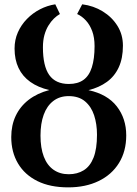

<svg xmlns="http://www.w3.org/2000/svg" viewBox="-20 -838 623 870"><path d="M289 11Q207 11 149.5 -17.5Q92 -46 61.5 -97.5Q31 -149 31 -217Q31 -270.5 51.2 -313.2Q71.5 -356 110 -385.8Q148.5 -415.5 203.5 -430Q153 -441.5 117.5 -466.8Q82 -492 64 -530Q46 -568 46 -618Q46 -657.5 61 -691.5Q76 -725.5 102.2 -752.2Q128.5 -779 161.5 -796Q194.5 -813 230.5 -818.5L251.5 -774.5Q238 -767 224.5 -754Q211 -741 199.5 -722.2Q188 -703.5 181.2 -679Q174.5 -654.5 174.5 -623.5Q174.5 -538.5 203.2 -498Q232 -457.5 292 -457.5Q332.5 -457.5 358.2 -476Q384 -494.5 396.2 -533Q408.5 -571.5 408.5 -629Q408.5 -668 397.8 -697Q387 -726 369.2 -745.2Q351.5 -764.5 329.5 -774.5L352.5 -818.5Q404 -812 445.8 -786.2Q487.5 -760.5 512.2 -720.8Q537 -681 537 -631Q537 -574 518.2 -533.2Q499.5 -492.5 464.5 -467Q429.5 -441.5 381 -429.5Q466.5 -411 509.2 -356Q552 -301 552 -224.5Q552 -152.5 519.2 -99.5Q486.5 -46.5 427.2 -17.8Q368 11 289 11ZM291.5 -48.5Q330.5 -48.5 359.5 -66.5Q388.5 -84.5 404 -124Q419.5 -163.5 419.5 -227.5Q419.5 -276 406.5 -315.5Q393.5 -355 365.2 -378.8Q337 -402.5 291 -402.5Q250 -402.5 221.2 -380.2Q192.5 -358 178 -318Q163.5 -278 163.5 -223.5Q163.5 -167.5 178.5 -128.2Q193.5 -89 222.5 -68.8Q251.5 -48.5 291.5 -48.5Z"/></svg>

Font: Merriweather 20pt SemiBold
Style: Regular
Weight: 600
Version: Version 2.100